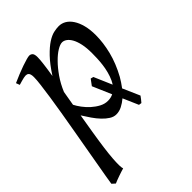

<svg xmlns="http://www.w3.org/2000/svg" viewBox="-210 -550 887 887"><g transform="rotate(-45 234.0 -106.5)"><path d="M169.9 -424.8Q169.9 -410.2 166.7 -383.8Q163.6 -357.4 156.7 -314.5Q188 -362.8 215.3 -391.1Q242.7 -419.4 265.4 -434.1Q288.1 -448.7 306.6 -452.9Q325.2 -457 339.8 -457Q358.9 -457 375.5 -447.3Q392.1 -437.5 404.8 -418.2Q417.5 -398.9 424.8 -370.8Q432.1 -342.8 432.1 -306.2Q432.1 -257.3 418.5 -202.6Q404.8 -147.9 374 -91.8Q367.2 -80.6 359.9 -69.1Q352.5 -57.6 343.8 -46.4L380.4 37.1Q370.1 51.8 358.9 64.5L345.2 62.5L312.5 -12.7Q295.9 1.5 277.8 10.7Q259.8 20 240.2 20Q223.6 20 207.8 10Q191.9 0 176.5 -16.1Q161.1 -32.2 147 -52.7Q132.8 -73.2 120.1 -93.8L105 -2.9Q88.4 97.7 84.5 151.1Q80.6 204.6 85.9 218.3Q78.6 220.2 68.8 223.4Q59.1 226.6 48.6 230.2Q38.1 233.9 28.6 237.5Q19 241.2 12.7 244.1L-2.9 230Q-1 215.8 4.2 186Q9.3 156.2 16.4 116.2Q23.4 76.2 31.7 28.8Q40 -18.6 48.6 -67.4Q57.1 -116.2 65.2 -164.1Q73.2 -211.9 79.3 -252.7Q85.4 -293.5 89.1 -324.5Q92.8 -355.5 92.8 -371.1Q92.8 -382.3 90.8 -388.9Q88.9 -395.5 85.4 -398.7Q82 -401.9 78.1 -402.8Q74.2 -403.8 69.8 -403.8Q65.4 -403.8 57.4 -402.1Q49.3 -400.4 41 -397.9Q31.7 -395.5 21 -392.1L14.2 -410.2Q34.7 -419.4 55.7 -428Q76.7 -436.5 95 -442.9Q113.3 -449.2 127.2 -453.1Q141.1 -457 147 -457Q156.7 -457 163.3 -450.4Q169.9 -443.8 169.9 -424.8ZM273.4 -181.2 287.1 -177.7 325.2 -89.4Q328.1 -93.3 330.1 -97.7L335 -106.9Q343.8 -126 349.1 -146.7Q354.5 -167.5 356.9 -187.7Q359.4 -208 360.1 -226.6Q360.8 -245.1 360.8 -259.8Q360.8 -293.9 355.5 -319.1Q350.1 -344.2 341.1 -360.6Q332 -377 320.8 -385Q309.6 -393.1 297.9 -393.1Q284.7 -393.1 264.6 -380.9Q244.6 -368.7 222.7 -346.4Q200.7 -324.2 179.2 -293.2Q157.7 -262.2 142.1 -224.6L129.9 -153.3Q137.2 -138.7 150.4 -120.8Q163.6 -103 180.7 -87.6Q197.8 -72.3 217.3 -62Q236.8 -51.8 256.8 -51.8Q276.4 -51.8 292 -59.6L252 -152.3Z"/></g></svg>

Font: Gentium Plus
Style: Italic
Weight: 400
Italic angle: -8°
Designer: J. Victor Gaultney, Annie Olsen, Iska Routamaa
Foundry: SIL International
Version: Version 1.510